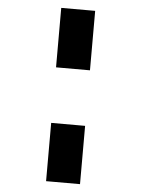

<svg xmlns="http://www.w3.org/2000/svg" viewBox="-59 -864 718 978"><g transform="rotate(5 300.0 -375.0)"><path d="M214 -818H387.5V-514H214ZM214 -230H387.5V68H214Z"/></g></svg>

Font: JuliaMono ExtraBold
Style: Regular
Weight: 800
Monospace: yes
Designer: cormullion
Foundry: corm
Version: Version 0.055; ttfautohint (v1.8.4)